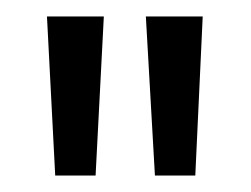

<svg xmlns="http://www.w3.org/2000/svg" viewBox="-20 -815 304 233"><path d="M37 -795H106L96 -602H47ZM157 -795H226L217 -602H168Z"/></svg>

Font: Parkinsans Light
Style: Regular
Weight: 300
Designer: Red Stone, Indian Type Foundry
Foundry: Indian Type Foundry
Version: Version 1.000